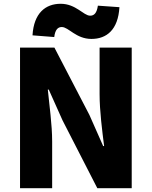

<svg xmlns="http://www.w3.org/2000/svg" viewBox="-20 -996 804 1016"><path d="M86 0H256V-247C256 -337 241 -439 233 -522H238L311 -359L495 0H677V-744H507V-498C507 -409 521 -302 531 -223H526L453 -388L268 -744H86ZM464 -790C544 -790 605 -838 612 -958L498 -966C492 -925 477 -913 457 -913C422 -913 382 -976 301 -976C221 -976 159 -927 152 -809L267 -800C272 -840 287 -853 307 -853C343 -853 382 -790 464 -790Z"/></svg>

Font: Noto Sans CJK JP Black
Style: Regular
Weight: 900
Designer: Ryoko NISHIZUKA (kana & ideographs); Paul D. Hunt (Latin, Greek & Cyrillic); Wenlong ZHANG (bopomofo); Sandoll Communica
Foundry: Adobe Systems Incorporated
Version: Version 1.004;PS 1.004;hotconv 1.0.82;makeotf.lib2.5.63406